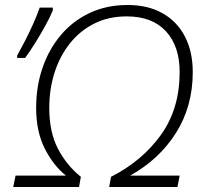

<svg xmlns="http://www.w3.org/2000/svg" viewBox="-20 -745 826 765"><path d="M48.3 -514.2V-523.4Q62.5 -548.8 79.6 -582Q96.7 -615.2 112.3 -650.1Q127.9 -685.1 138.2 -714.8H190.4V-703.6Q179.7 -677.2 160.9 -643.1Q142.1 -608.9 120.6 -574.5Q99.1 -540 80.1 -514.2ZM32.7 0 42 -45.4H242.7Q193.4 -84.5 158.7 -152.3Q124 -220.2 124 -315.9Q124 -400.4 149.4 -474.6Q174.8 -548.8 222.4 -605.2Q270 -661.6 337.4 -693.4Q404.8 -725.1 488.3 -725.1Q569.8 -725.1 627.9 -692.1Q686 -659.2 717 -599.1Q748 -539.1 748 -457.5Q748 -321.8 681.6 -216.1Q615.2 -110.4 498.5 -45.4H695.8L687 0H415L422.4 -40.5Q546.4 -103.5 621.1 -207.5Q695.8 -311.5 695.8 -458Q695.8 -561 641.1 -620.4Q586.4 -679.7 484.9 -679.7Q413.1 -679.7 356.2 -651.4Q299.3 -623 259 -572.8Q218.8 -522.5 197.5 -456.3Q176.3 -390.1 176.3 -314.5Q176.3 -219.2 210.7 -152.8Q245.1 -86.4 302.2 -40.5L294.9 0Z"/></svg>

Font: Open Sans Light
Style: Italic
Weight: 300
Italic angle: -12°
Designer: Monotype Design Team
Foundry: Monotype Imaging Inc.
Version: Version 3.003; ttfautohint (v1.8.4)